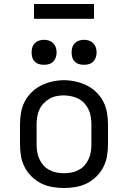

<svg xmlns="http://www.w3.org/2000/svg" viewBox="-20 -932 640 960"><path d="M300 8Q271 8 241.5 3Q212 -2 186 -15Q160 -28 138.5 -49Q117 -70 103.5 -96Q90 -122 85 -151.5Q80 -181 80 -210V-310Q80 -339 85 -368.5Q90 -398 103.5 -424Q117 -450 138.5 -471Q160 -492 186.5 -505Q213 -518 242 -524.5Q271 -531 300 -531Q329 -531 358 -524.5Q387 -518 413.5 -505Q440 -492 461.5 -471Q483 -450 496.5 -424Q510 -398 515 -368.5Q520 -339 520 -310V-210Q520 -181 515 -151.5Q510 -122 496.5 -96Q483 -70 461.5 -49Q440 -28 414 -15Q388 -2 358.5 3Q329 8 300 8ZM300 -66Q319 -66 337.5 -69.5Q356 -73 373 -82Q390 -91 402.5 -105Q415 -119 423 -136.5Q431 -154 434 -172.5Q437 -191 437 -210V-310Q437 -329 434 -348Q431 -367 423 -384Q415 -401 402 -415.5Q389 -430 372 -438.5Q355 -447 336 -451Q317 -455 298 -455Q279 -455 260.5 -451Q242 -447 226 -437.5Q210 -428 197 -414Q184 -400 176.5 -383Q169 -366 166 -347.5Q163 -329 163 -310V-210Q163 -191 166 -172.5Q169 -154 177 -136.5Q185 -119 197.5 -105Q210 -91 227 -82Q244 -73 262.5 -69.5Q281 -66 300 -66ZM400 -608Q387 -608 375 -611.5Q363 -615 354 -624Q345 -633 341.5 -645Q338 -657 338 -670Q338 -683 341.5 -695Q345 -707 354 -716Q363 -725 375 -729Q387 -733 400 -733Q413 -733 425 -729Q437 -725 446 -716Q455 -707 459 -695Q463 -683 463 -670Q463 -657 459 -645Q455 -633 446 -624Q437 -615 425 -611.5Q413 -608 400 -608ZM200 -608Q187 -608 175 -611.5Q163 -615 154 -624Q145 -633 141.5 -645Q138 -657 138 -670Q138 -683 141.5 -695Q145 -707 154 -716Q163 -725 175 -729Q187 -733 200 -733Q213 -733 225 -729Q237 -725 246 -716Q255 -707 259 -695Q263 -683 263 -670Q263 -657 259 -645Q255 -633 246 -624Q237 -615 225 -611.5Q213 -608 200 -608ZM150 -838V-912H450V-838Z"/></svg>

Font: Zed Sans Extended
Style: Regular
Weight: 400
Width: 7
Designer: Belleve Invis
Foundry: Belleve Invis
Version: Version 1.0.0; ttfautohint (v1.8.4)